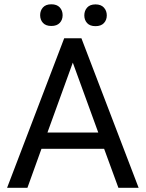

<svg xmlns="http://www.w3.org/2000/svg" viewBox="-20 -893 692 913"><path d="M475.1 -185.5H177.2L110.4 0H13.7L285.2 -710.9H367.2L639.2 0H543ZM205.6 -262.7H447.3L326.2 -595.2ZM170.9 -820.8Q170.9 -842.8 184.3 -857.7Q197.8 -872.6 224.1 -872.6Q250.5 -872.6 264.2 -857.7Q277.8 -842.8 277.8 -820.8Q277.8 -798.8 264.2 -784.2Q250.5 -769.5 224.1 -769.5Q197.8 -769.5 184.3 -784.2Q170.9 -798.8 170.9 -820.8ZM380.9 -819.8Q380.9 -841.8 394.3 -856.9Q407.7 -872.1 434.1 -872.1Q460.4 -872.1 474.1 -856.9Q487.8 -841.8 487.8 -819.8Q487.8 -797.9 474.1 -783.2Q460.4 -768.6 434.1 -768.6Q407.7 -768.6 394.3 -783.2Q380.9 -797.9 380.9 -819.8Z"/></svg>

Font: APIMedia Roboto
Style: Regular
Weight: 400
Designer: Google
Version: Version 2.137; 2017